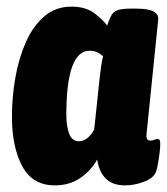

<svg xmlns="http://www.w3.org/2000/svg" viewBox="-20 -551 505 579"><path d="M145 8Q78 8 47 -50Q16 -108 16 -199Q16 -259 26.5 -318Q37 -377 58.5 -425Q80 -473 114 -502Q148 -531 195 -531Q238 -531 264 -511.5Q290 -492 303 -474Q310 -494 316 -505Q322 -516 335 -520.5Q348 -525 375 -525H392Q461 -525 457 -491L422 -148Q419 -127 434 -127Q440 -127 445.5 -129.5Q451 -132 456 -132Q460 -132 462 -127Q464 -122 463 -107Q462 -92 458 -67Q454 -42 450 -32Q443 -14 414.5 -3Q386 8 357 8Q320 8 299.5 -12Q279 -32 273 -70Q255 -37 222.5 -14.5Q190 8 145 8ZM218 -125Q244 -125 264 -160L281 -320Q283 -337 285.5 -354.5Q288 -372 291 -381Q285 -387 275 -392.5Q265 -398 250 -398Q180 -398 180 -204Q180 -171 188.5 -148Q197 -125 218 -125Z"/></svg>

Font: Asap Condensed Condensed ExtraBold
Style: Italic
Weight: 800
Width: 3
Italic angle: -6°
Designer: Pablo Cosgaya
Foundry: Omnibus-Type
Version: Version 3.001; ttfautohint (v1.8.4.7-5d5b)